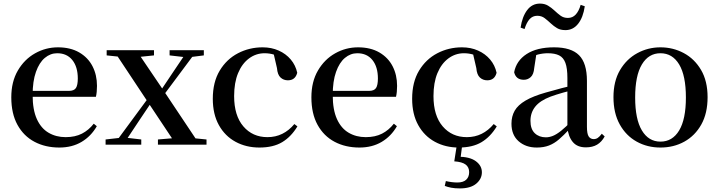

<svg xmlns="http://www.w3.org/2000/svg" viewBox="-20 -807 4011 1071"><path d="M311 16Q233 16 172.5 -16Q112 -48 77.5 -110.5Q43 -173 43 -264Q43 -351 79.5 -413.5Q116 -476 175.5 -509.5Q235 -543 303 -543Q373 -543 422 -514.5Q471 -486 496 -437.5Q521 -389 521 -328Q521 -292 515 -267H93V-300H364Q393 -300 403.5 -316Q414 -332 414 -369Q414 -434 383.5 -472Q353 -510 299 -510Q261 -510 230 -484Q199 -458 180.5 -406Q162 -354 162 -277Q162 -195 185.5 -143Q209 -91 251 -66.5Q293 -42 346 -42Q399 -42 437 -61.5Q475 -81 503 -117L520 -103Q488 -47 435 -15.5Q382 16 311 16Z M569 0V-29L657 -39H682L768 -29V0ZM615 0 836 -300 858 -280H854L760 -140L667 0ZM861 0V-29L992 -40H1022L1132 -29V0ZM866 -240 845 -262H850L939 -395L1028 -527H1080ZM963 0 808 -233 613 -527H740L891 -304L1094 0ZM575 -498V-527H839V-498L733 -487H680ZM926 -498V-527H1117V-498L1038 -488H1013Z M1427 16Q1353 16 1294 -16Q1235 -48 1201 -109Q1167 -170 1167 -256Q1167 -349 1205.5 -413Q1244 -477 1307.5 -510Q1371 -543 1445 -543Q1494 -543 1534.5 -525Q1575 -507 1602 -475Q1629 -443 1638 -401Q1627 -359 1586 -359Q1562 -359 1545 -374.5Q1528 -390 1525 -427L1504 -518L1564 -476Q1535 -494 1509.5 -502Q1484 -510 1456 -510Q1408 -510 1369 -481Q1330 -452 1308 -399Q1286 -346 1286 -271Q1286 -162 1337.5 -102Q1389 -42 1472 -42Q1517 -42 1554.5 -60.5Q1592 -79 1622 -115L1639 -102Q1604 -44 1554 -14Q1504 16 1427 16Z M1985 16Q1907 16 1846.5 -16Q1786 -48 1751.5 -110.5Q1717 -173 1717 -264Q1717 -351 1753.5 -413.5Q1790 -476 1849.5 -509.5Q1909 -543 1977 -543Q2047 -543 2096 -514.5Q2145 -486 2170 -437.5Q2195 -389 2195 -328Q2195 -292 2189 -267H1767V-300H2038Q2067 -300 2077.5 -316Q2088 -332 2088 -369Q2088 -434 2057.5 -472Q2027 -510 1973 -510Q1935 -510 1904 -484Q1873 -458 1854.5 -406Q1836 -354 1836 -277Q1836 -195 1859.5 -143Q1883 -91 1925 -66.5Q1967 -42 2020 -42Q2073 -42 2111 -61.5Q2149 -81 2177 -117L2194 -103Q2162 -47 2109 -15.5Q2056 16 1985 16Z M2539 16Q2465 16 2406 -16Q2347 -48 2313 -109Q2279 -170 2279 -256Q2279 -349 2317.5 -413Q2356 -477 2419.5 -510Q2483 -543 2557 -543Q2606 -543 2646.5 -525Q2687 -507 2714 -475Q2741 -443 2750 -401Q2739 -359 2698 -359Q2674 -359 2657 -374.5Q2640 -390 2637 -427L2616 -518L2676 -476Q2647 -494 2621.5 -502Q2596 -510 2568 -510Q2520 -510 2481 -481Q2442 -452 2420 -399Q2398 -346 2398 -271Q2398 -162 2449.5 -102Q2501 -42 2584 -42Q2629 -42 2666.5 -60.5Q2704 -79 2734 -115L2751 -102Q2716 -44 2666 -14Q2616 16 2539 16ZM2514 93 2529 -3H2559L2548 82L2533 67Q2600 67 2634 92Q2668 117 2668 154Q2668 191 2636.5 217.5Q2605 244 2545 244Q2517 244 2496.5 240Q2476 236 2461 230L2467 203Q2484 207 2500.5 209Q2517 211 2531 211Q2564 211 2580.5 195.5Q2597 180 2597 153Q2597 126 2577.5 111Q2558 96 2514 93Z M2974 16Q2913 16 2873 -19Q2833 -54 2833 -117Q2833 -158 2851 -189.5Q2869 -221 2911.5 -246Q2954 -271 3025 -291Q3066 -303 3114 -315.5Q3162 -328 3202 -337V-312Q3162 -302 3121.5 -290.5Q3081 -279 3051 -268Q2993 -246 2966 -212.5Q2939 -179 2939 -133Q2939 -87 2963 -64Q2987 -41 3025 -41Q3044 -41 3064 -49Q3084 -57 3110 -77.5Q3136 -98 3171 -135L3184 -84H3154Q3124 -52 3098 -29.5Q3072 -7 3042.5 4.5Q3013 16 2974 16ZM3248 15Q3200 15 3175 -15Q3150 -45 3145 -96V-99V-372Q3145 -426 3134 -456Q3123 -486 3099 -498Q3075 -510 3036 -510Q3009 -510 2981 -503Q2953 -496 2918 -480L2972 -506L2960 -428Q2957 -392 2940.5 -377Q2924 -362 2902 -362Q2858 -362 2848 -404Q2860 -468 2917.5 -505.5Q2975 -543 3071 -543Q3166 -543 3210 -499Q3254 -455 3254 -356V-100Q3254 -60 3264 -45.5Q3274 -31 3292 -31Q3304 -31 3314 -37.5Q3324 -44 3337 -61L3353 -46Q3336 -15 3310.5 0Q3285 15 3248 15ZM2884 -653Q2893 -714 2920.5 -750.5Q2948 -787 2992 -787Q3018 -787 3037 -775.5Q3056 -764 3072 -749Q3090 -732 3107 -719.5Q3124 -707 3148 -707Q3174 -707 3191.5 -726Q3209 -745 3219 -780L3242 -772Q3233 -710 3205 -674.5Q3177 -639 3134 -639Q3106 -639 3087.5 -650Q3069 -661 3053 -676Q3036 -692 3018.5 -705.5Q3001 -719 2977 -719Q2951 -719 2934 -700Q2917 -681 2906 -645Z M3664 16Q3591 16 3531.5 -17Q3472 -50 3437 -113Q3402 -176 3402 -265Q3402 -354 3438.5 -416Q3475 -478 3535 -510.5Q3595 -543 3664 -543Q3734 -543 3794 -511Q3854 -479 3890.5 -417Q3927 -355 3927 -265Q3927 -175 3892 -112.5Q3857 -50 3797.5 -17Q3738 16 3664 16ZM3664 -17Q3731 -17 3768.5 -79.5Q3806 -142 3806 -263Q3806 -385 3768.5 -447.5Q3731 -510 3664 -510Q3598 -510 3560.5 -447.5Q3523 -385 3523 -263Q3523 -142 3560.5 -79.5Q3598 -17 3664 -17Z"/></svg>

Font: Noto Serif JP ExtraLight SemiBold
Style: Regular
Weight: 600
Version: Version 2.003-H1;hotconv 1.1.1;makeotfexe 2.6.0